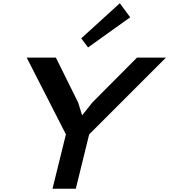

<svg xmlns="http://www.w3.org/2000/svg" viewBox="-20 -1166 1045 1186"><path d="M826.2 -810.1H1004.9L530.8 -335.9L448.2 0H304.2L387.2 -335.9L145 -810.1H325.2L462.9 -532.2L486.8 -455.1H488.8L549.8 -532.2ZM720.2 -1146 784.2 -1059.1 523.9 -873 481.9 -929.2Z"/></svg>

Font: Sinkin Sans 600 SemiBold Italic
Style: Regular
Weight: 600
Italic angle: -112°
Designer: Keith Bates
Foundry: K-Type
Version: Sinkin Sans (version 1.0)  by Keith Bates   •   © 2014   www